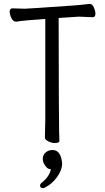

<svg xmlns="http://www.w3.org/2000/svg" viewBox="-20 -728 540 992"><path d="M263 11Q248 11 230 2.5Q212 -6 212 -18L214 -107V-630Q105 -623 64 -616Q48 -616 39 -634.5Q30 -653 30 -667Q30 -685 45 -685Q52 -685 70.5 -684Q89 -683 109 -683Q123 -683 365 -700Q404 -703 443 -708Q457 -708 465 -689.5Q473 -671 473 -657Q473 -639 459 -639Q403 -642 388 -642L283 -635Q284 -74 285.5 -45.5Q287 -17 287 0Q287 11 263 11ZM202 244Q187 244 187 230Q187 224 192 219Q235 186 243 146Q228 146 220 136Q201 115 201 94Q201 72 216 59.5Q231 47 251 47Q295 47 301 116Q301 150 275 186.5Q249 223 212 241Q207 244 202 244Z"/></svg>

Font: LXGW WenKai Mono TC
Style: Regular
Weight: 400
Designer: LXGW / Fontworks Inc.
Foundry: LXGW / Fontworks Inc.
Version: Version 1.330